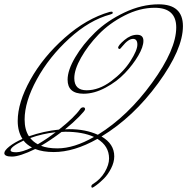

<svg xmlns="http://www.w3.org/2000/svg" viewBox="-36 -703 867 889"><path d="M104 -64Q118 -46 139 -35Q180 -59 222 -91Q160 -84 104 -64ZM112 -20Q87 -34 73 -52Q13 -24 13 -7Q13 2 39 2Q65 2 112 -20ZM230 -16Q307 -16 399 -69Q347 -93 266 -93Q255 -93 249 -92Q197 -53 154 -28Q184 -16 230 -16ZM336 -199Q341 -206 349.5 -206Q358 -206 358 -197Q358 -191 330 -162.5Q302 -134 265 -104Q271 -105 284 -105Q360 -105 417 -79Q556 -165 668 -319.5Q780 -474 780 -576Q780 -667 680 -667Q611 -667 540.5 -631Q470 -595 420.5 -543.5Q371 -492 339.5 -436.5Q308 -381 308 -341Q308 -285 365 -285Q422 -285 478.5 -327Q535 -369 567.5 -419.5Q600 -470 600 -496.5Q600 -523 580 -523Q558 -523 530 -488Q521 -476 517 -476Q511 -478 511 -482Q511 -493 540 -517.5Q569 -542 598.5 -542Q628 -542 628 -514Q628 -486 604 -445Q580 -404 542.5 -364.5Q505 -325 452.5 -297Q400 -269 351 -269Q277 -269 277 -334Q277 -378 312.5 -438Q348 -498 404 -552.5Q460 -607 540 -645Q620 -683 699 -683Q811 -683 811 -582Q811 -475 696.5 -318Q582 -161 434 -71Q493 -37 493 21Q493 48 478.5 76.5Q464 105 445.5 123.5Q427 142 411.5 153.5Q396 165 392 166Q387 166 387 160Q387 154 393 150Q429 128 449 94Q469 60 469 31Q469 -27 415 -60Q307 1 213 1Q163 1 127 -13Q55 22 19.5 22Q-16 22 -16 6Q-16 -6 7 -24.5Q30 -43 68 -60Q46 -94 46 -143Q46 -228 104.5 -333.5Q163 -439 263.5 -528Q364 -617 472 -648Q476 -649 481 -649Q486 -649 486 -643Q486 -639 475 -636Q378 -610 284.5 -524.5Q191 -439 134.5 -335.5Q78 -232 78 -150Q78 -102 98 -72Q167 -96 237 -103Q308 -159 336 -199Z"/></svg>

Font: Miss Fajardose
Style: Regular
Weight: 400
Version: Version 1.000